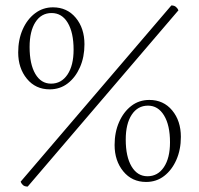

<svg xmlns="http://www.w3.org/2000/svg" viewBox="-20 -675 733 707"><path d="M82 12Q70 12 64 6Q58 0 56 -6L611 -655Q622 -655 628.5 -649Q635 -643 637 -637ZM163 -346Q111 -346 79 -385Q47 -424 47 -482Q47 -529 63.5 -566.5Q80 -604 109 -626Q138 -648 175 -648Q227 -648 259 -609.5Q291 -571 291 -512Q291 -465 274.5 -427.5Q258 -390 229.5 -368Q201 -346 163 -346ZM168 -367Q206 -367 228.5 -400.5Q251 -434 251 -492Q251 -555 229.5 -591Q208 -627 170 -627Q132 -627 110.5 -593.5Q89 -560 89 -502Q89 -439 110 -403Q131 -367 168 -367ZM518 -5Q466 -5 434 -44Q402 -83 402 -141Q402 -188 418.5 -225.5Q435 -263 463.5 -285Q492 -307 530 -307Q582 -307 614 -268.5Q646 -230 646 -171Q646 -124 629.5 -86.5Q613 -49 584.5 -27Q556 -5 518 -5ZM523 -26Q561 -26 583.5 -59.5Q606 -93 606 -151Q606 -214 584 -250Q562 -286 525 -286Q487 -286 465 -252.5Q443 -219 443 -161Q443 -98 464.5 -62Q486 -26 523 -26Z"/></svg>

Font: Petrona ExtraLight
Style: Regular
Weight: 200
Designer: Ringo R. Seeber
Foundry: Ringo R. Seeber
Version: Version 2.001; ttfautohint (v1.8.3)